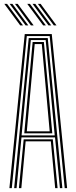

<svg xmlns="http://www.w3.org/2000/svg" viewBox="-20 -977 397 997"><path d="M28.8 0 108.5 -800H248.8L328.5 0H316L238 -789.8H119.2L41.2 0ZM53.5 0 129.2 -779.2H228L303.8 0H291.2L265.8 -263.5H91.5L66 0ZM92 -273.8H264.2L243 -500.8L217.2 -768.8H140L113.8 -500.8ZM106 -284.5 125.8 -500.8 149.5 -758.8H207.8L231.8 -500.8L251.5 -284.5ZM119.2 -295H238L219.5 -500.8L197 -748.2H160.2L137.8 -500.8ZM78.2 0 103 -253.5H254.2L279 0H266.5L244 -243.2H113.2L90.8 0ZM140.5 -845 58 -956.8H72L154.8 -845ZM85.2 -845 2.5 -956.8H16.8L99.5 -845ZM113 -845 30.2 -956.8H44.5L127 -845ZM259.5 -845 176.8 -956.8H191L273.5 -845ZM204.2 -845 121.5 -956.8H135.5L218.2 -845ZM231.8 -845 149 -956.8H163.2L246 -845Z"/></svg>

Font: Big Shoulders Inline Text Light
Style: Regular
Weight: 300
Designer: Patric King
Foundry: XO Type Co
Version: Version 1.000